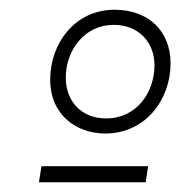

<svg xmlns="http://www.w3.org/2000/svg" viewBox="-20 -724 370 394"><path d="M60 -350H279L284 -383H65ZM196 -450C278 -450 330 -519 330 -594C330 -659 286 -704 215 -704C133 -704 83 -634 83 -561C83 -487 138 -450 196 -450ZM198 -481C147 -481 115 -516 115 -565C115 -620 153 -673 213 -673C264 -673 297 -638 297 -590C297 -534 260 -481 198 -481Z"/></svg>

Font: Fixel Display 20240404 ExLight
Style: Italic
Weight: 200
Italic angle: -10°
Designer: AlfaBravo + MacPaw
Foundry: Kyrylo Tkachov, Marchela Mozhyna, Serhii Makarenko, Maria Weinstein, Zakhar Kryvoshyya
Version: Version 1.211;Glyphs 3.2 (3225)